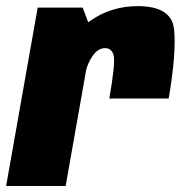

<svg xmlns="http://www.w3.org/2000/svg" viewBox="-50 -622 612 642"><path d="M315.5 -292.5H514Q540 -444.5 532.2 -523Q524.5 -601.5 410.5 -601.5Q321.5 -601.5 251.5 -552.2Q181.5 -503 163.5 -400.5L235 -375.5Q241 -407.5 259 -434.2Q277 -461 301.5 -461Q323.5 -461 330 -436.8Q336.5 -412.5 315.5 -292.5ZM-29.5 0H169.5L259.5 -509L226.5 -596.5H76Z"/></svg>

Font: Anybody Condensed Black
Style: Italic
Weight: 900
Width: 3
Italic angle: -10°
Version: Version 1.113;gftools[0.9.25]